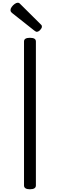

<svg xmlns="http://www.w3.org/2000/svg" viewBox="-20 -1373 439 1407"><path d="M199 14Q178 14 167 7Q156 0 156 -14V-1069Q156 -1083 167 -1089.5Q178 -1096 199 -1096Q221 -1096 232 -1089.5Q243 -1083 243 -1069V-14Q243 0 232 7Q221 14 199 14ZM249 -1140Q245 -1140 240.5 -1143Q236 -1146 230 -1150L72 -1275Q62 -1283 59.5 -1288Q57 -1293 57 -1300Q57 -1310 66 -1322.5Q75 -1335 87.5 -1344Q100 -1353 110 -1353Q117 -1353 121.5 -1350Q126 -1347 130 -1342L278 -1195Q285 -1189 286 -1185Q287 -1181 287 -1177Q287 -1167 274.5 -1153.5Q262 -1140 249 -1140Z"/></svg>

Font: Playwrite PT
Style: Regular
Weight: 400
Designer: Veronika Burian, José Scaglione
Foundry: TypeTogether
Version: Version 1.002